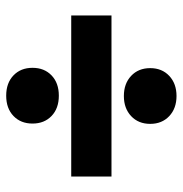

<svg xmlns="http://www.w3.org/2000/svg" viewBox="-5 -575 590 620"><g transform="rotate(-90 290.0 -265.0)"><path d="M550 -200H30V-330H550ZM225 -136.5Q250 -160 290 -160Q330 -160 355 -136.5Q380 -113 380 -75Q380 -37 355 -13.5Q330 10 290 10Q250 10 225 -13.5Q200 -37 200 -75Q200 -113 225 -136.5ZM225.5 -516.5Q250 -540 291 -540Q332 -540 356.5 -516.5Q381 -493 381 -455Q381 -417 356.5 -393.5Q332 -370 291 -370Q250 -370 225.5 -393.5Q201 -417 201 -455Q201 -493 225.5 -516.5Z"/></g></svg>

Font: Fivo Sans Modern Heavy
Style: Regular
Weight: 900
Designer: Alexander Slobzheninov
Foundry: Alexander Slobzheninov
Version: 1.0